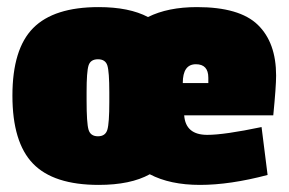

<svg xmlns="http://www.w3.org/2000/svg" viewBox="-20 -511 815 541"><path d="M258 -491Q344 -491 397 -463Q453 -491 535 -491Q655 -491 706.5 -441Q758 -391 758 -298Q758 -267 750 -186H499Q503 -131 564 -131Q612 -131 717 -153L734 -18Q628 10 543.5 10Q459 10 402 -20Q348 10 258 10Q131 10 73 -50Q15 -110 15 -241.5Q15 -373 73.5 -432Q132 -491 258 -491ZM224 -252V-228Q224 -164 229.5 -145.5Q235 -127 256 -127Q277 -127 282.5 -145.5Q288 -164 288 -223V-251Q288 -309 282.5 -326.5Q277 -344 256 -344Q235 -344 229.5 -326.5Q224 -309 224 -252ZM532 -330Q495 -330 495 -277H567V-292Q567 -330 532 -330Z"/></svg>

Font: Passion One
Style: Bold
Weight: 700
Designer: Alejandro Lo Celso
Foundry: Fontstage
Version: Version 1.002